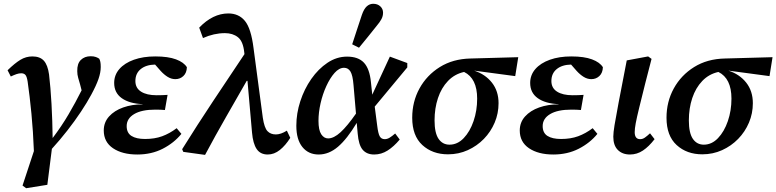

<svg xmlns="http://www.w3.org/2000/svg" viewBox="-20 -802 4100 1014"><path d="M118 192 99 178 159 -4Q155 -109 146 -202Q137 -295 126 -371Q122 -397 114.5 -406Q107 -415 92 -415Q80 -415 67 -410.5Q54 -406 37 -398L20 -431Q58 -468 87.5 -486Q117 -504 151 -504Q191 -504 211.5 -481.5Q232 -459 239 -409Q247 -342 252 -253.5Q257 -165 258 -73Q305 -135 342 -198Q379 -261 411 -325L403 -356Q398 -373 393 -390.5Q388 -408 388 -426Q387 -466 407 -485.5Q427 -505 459 -505Q475 -505 486 -501Q497 -497 504 -492Q508 -485 510 -475Q512 -465 512 -448Q512 -419 500 -384.5Q488 -350 462 -302Q440 -261 407.5 -212Q375 -163 335.5 -112.5Q296 -62 254 -16L230 174Z M705 14Q626 14 577 -19Q528 -52 528 -113Q528 -156 556 -187Q584 -218 630.5 -234.5Q677 -251 734 -251L733 -252Q663 -255 623 -283.5Q583 -312 583 -364Q583 -406 610.5 -437.5Q638 -469 687 -486.5Q736 -504 800 -504Q868 -504 909.5 -488.5Q951 -473 967 -447Q966 -417 948.5 -400.5Q931 -384 906 -384Q885 -384 865.5 -396Q846 -408 828 -428L799 -461Q751 -460 723 -437Q695 -414 695 -374Q695 -337 725 -318Q755 -299 807 -299Q827 -299 838 -299.5Q849 -300 865 -301L851 -221Q842 -222 828.5 -222.5Q815 -223 800 -223Q728 -223 688.5 -199.5Q649 -176 649 -136Q649 -100 674.5 -84Q700 -68 746 -68Q797 -68 836.5 -82.5Q876 -97 913 -125L938 -95Q899 -47 839.5 -16.5Q780 14 705 14Z M1394 14Q1355 14 1335.5 -15Q1316 -44 1311 -102L1287 -375H1283Q1227 -277 1172.5 -182Q1118 -87 1063 16L948 0L942 -14Q1023 -144 1105.5 -268Q1188 -392 1271 -516L1270 -525Q1264 -584 1236.5 -605.5Q1209 -627 1168 -627Q1110 -627 1052 -601L1032 -656Q1104 -731 1186 -731Q1241 -731 1273.5 -691.5Q1306 -652 1319 -548L1368 -180Q1376 -127 1392.5 -109.5Q1409 -92 1437 -92Q1463 -92 1495 -112L1513 -74Q1488 -34 1458 -10Q1428 14 1394 14Z M1662 -164Q1662 -115 1676.5 -93Q1691 -71 1713 -71Q1743 -71 1778.5 -103.5Q1814 -136 1860 -202L1847 -353Q1843 -404 1831 -424Q1819 -444 1797 -444Q1771 -444 1747 -417Q1723 -390 1703.5 -347.5Q1684 -305 1673 -256.5Q1662 -208 1662 -164ZM1663 14Q1609 14 1577 -25.5Q1545 -65 1545 -138Q1545 -203 1566 -267.5Q1587 -332 1624 -385Q1661 -438 1709.5 -470.5Q1758 -503 1813 -503Q1872 -503 1902 -471Q1932 -439 1939 -368L1946 -302L2039 -503L2131 -469V-446L1959 -239L1972 -139Q1977 -97 1985.5 -82Q1994 -67 2012 -67Q2025 -67 2038 -75Q2051 -83 2067 -97L2091 -65Q2060 -28 2027 -7Q1994 14 1956 14Q1917 14 1895.5 -11Q1874 -36 1869 -97L1864 -153Q1813 -68 1765 -27Q1717 14 1663 14ZM1840 -568Q1853 -607 1865.5 -646Q1878 -685 1891 -723Q1902 -755 1917 -768.5Q1932 -782 1951 -782Q1974 -782 1988.5 -768.5Q2003 -755 2003 -735Q2003 -717 1994.5 -701Q1986 -685 1969 -665Q1946 -636 1923 -607.5Q1900 -579 1876 -550Z M2346 13Q2264 13 2210.5 -36Q2157 -85 2157 -180Q2157 -265 2195.5 -335Q2234 -405 2303 -448Q2372 -491 2465 -493L2717 -500L2701 -400L2484 -429Q2543 -410 2578 -365.5Q2613 -321 2613 -257Q2613 -203 2592.5 -154.5Q2572 -106 2535.5 -68.5Q2499 -31 2450.5 -9Q2402 13 2346 13ZM2275 -166Q2275 -100 2296 -69Q2317 -38 2354 -38Q2396 -38 2429 -72.5Q2462 -107 2481 -162.5Q2500 -218 2500 -281Q2500 -388 2431 -422Q2381 -411 2346 -374.5Q2311 -338 2293 -284Q2275 -230 2275 -166Z M2902 14Q2823 14 2774 -19Q2725 -52 2725 -113Q2725 -156 2753 -187Q2781 -218 2827.5 -234.5Q2874 -251 2931 -251L2930 -252Q2860 -255 2820 -283.5Q2780 -312 2780 -364Q2780 -406 2807.5 -437.5Q2835 -469 2884 -486.5Q2933 -504 2997 -504Q3065 -504 3106.5 -488.5Q3148 -473 3164 -447Q3163 -417 3145.5 -400.5Q3128 -384 3103 -384Q3082 -384 3062.5 -396Q3043 -408 3025 -428L2996 -461Q2948 -460 2920 -437Q2892 -414 2892 -374Q2892 -337 2922 -318Q2952 -299 3004 -299Q3024 -299 3035 -299.5Q3046 -300 3062 -301L3048 -221Q3039 -222 3025.5 -222.5Q3012 -223 2997 -223Q2925 -223 2885.5 -199.5Q2846 -176 2846 -136Q2846 -100 2871.5 -84Q2897 -68 2943 -68Q2994 -68 3033.5 -82.5Q3073 -97 3110 -125L3135 -95Q3096 -47 3036.5 -16.5Q2977 14 2902 14Z M3307 14Q3267 14 3243 -10Q3219 -34 3219 -80Q3219 -101 3225.5 -141Q3232 -181 3247 -260L3290 -483L3403 -504L3421 -491L3388 -363Q3368 -283 3355.5 -232Q3343 -181 3337.5 -151.5Q3332 -122 3332 -104Q3332 -67 3361 -67Q3374 -67 3386 -75.5Q3398 -84 3413 -98L3437 -67Q3407 -28 3375.5 -7Q3344 14 3307 14Z M3689 13Q3607 13 3553.5 -36Q3500 -85 3500 -180Q3500 -265 3538.5 -335Q3577 -405 3646 -448Q3715 -491 3808 -493L4060 -500L4044 -400L3827 -429Q3886 -410 3921 -365.5Q3956 -321 3956 -257Q3956 -203 3935.5 -154.5Q3915 -106 3878.5 -68.5Q3842 -31 3793.5 -9Q3745 13 3689 13ZM3618 -166Q3618 -100 3639 -69Q3660 -38 3697 -38Q3739 -38 3772 -72.5Q3805 -107 3824 -162.5Q3843 -218 3843 -281Q3843 -388 3774 -422Q3724 -411 3689 -374.5Q3654 -338 3636 -284Q3618 -230 3618 -166Z"/></svg>

Font: Source Serif 4 SmText Semibold
Style: Italic
Weight: 600
Italic angle: -12°
Designer: Frank Grießhammer
Foundry: Adobe
Version: Version 4.005;hotconv 1.1.0;makeotfexe 2.6.0